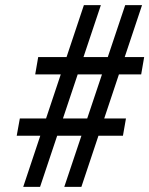

<svg xmlns="http://www.w3.org/2000/svg" viewBox="-20 -731 584 751"><path d="M70.8 0 308.1 -710.9H374.5L136.7 0ZM231.4 0 469.7 -710.9H535.6L298.3 0ZM532.2 -439.9H117.7L129.4 -507.8H543.9ZM460.9 -200.2H45.4L57.6 -267.6H472.7Z"/></svg>

Font: Roboto Condensed
Style: Italic
Weight: 400
Italic angle: -12°
Designer: Christian Robertson
Foundry: Google
Version: Version 3.0